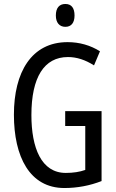

<svg xmlns="http://www.w3.org/2000/svg" viewBox="-20 -936 585 966"><path d="M309 -916C278 -916 261 -896 261 -858C261 -822 279 -801 309 -801C339 -801 355 -822 355 -858C355 -895 340 -916 309 -916ZM308 -377V-302H409V-81C381 -71 348 -66 311 -66C188 -66 138 -192 138 -357C138 -547 202 -649 322 -649C366 -649 409 -635 453 -607L483 -678C435 -708 380 -724 320 -724C138 -724 50 -572 50 -359C50 -148 129 10 304 10C369 10 432 -2 491 -25V-377Z"/></svg>

Font: Noto Sans Lao Looped ExtraCondensed
Style: Regular
Weight: 400
Width: 2
Designer: Mark Frömberg, Ben Mitchell
Foundry: The Fontpad Ltd
Version: Version 1.002